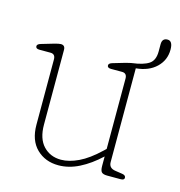

<svg xmlns="http://www.w3.org/2000/svg" viewBox="-88 -627 669 715"><g transform="rotate(15 246.0 -269.0)"><path d="M82 -115V-366.5Q82 -387.5 63 -387.5H20.5Q6 -387.5 6 -397.5Q6 -405.5 20 -409.5L67.5 -423.5Q85 -428.5 92.5 -428.5Q109 -428.5 109 -410.5V-122.5Q109 -68.5 135.5 -40.5Q162 -12.5 203.5 -12.5Q234.5 -12.5 270.8 -29.8Q307 -47 348.5 -86.5L358 -95.5V-366.5Q358 -387.5 339 -387.5H296.5Q282 -387.5 282 -397.5Q282 -405.5 296 -409.5L343.5 -423.5Q356.5 -427 362.5 -428Q364 -428.5 365.5 -428.5Q409.5 -434 430.2 -447.8Q451 -461.5 451 -496V-524Q451 -547.5 472 -547.5Q492 -547.5 492 -514Q492 -473.5 463.2 -445.8Q434.5 -418 385 -413.5V-410.5V-52Q385 -28.5 411 -25L437.5 -21Q451.5 -19 451.5 -9Q451.5 0 437.5 0H385.5Q370 0 364 -6Q358 -12 358 -30V-66.5Q319 -30 279.2 -10Q239.5 10 199.5 10Q148.5 10 115.2 -22.5Q82 -55 82 -115Z"/></g></svg>

Font: Fraunces 144pt S100 Thin
Style: Regular
Weight: 100
Version: Version 1.000; ttfautohint (v1.8.3)